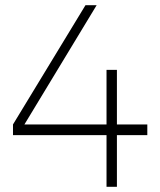

<svg xmlns="http://www.w3.org/2000/svg" viewBox="-20 -719 616 739"><path d="M547 -240V-199H430V0H390V-199H30V-240L309 -699H352L74 -240H390V-450H430V-240Z"/></svg>

Font: Gontserrat ExtraLight
Style: Regular
Weight: 275
Designer: Julieta Ulanovsky
Foundry: Julieta Ulanovsky
Version: Version 6.001